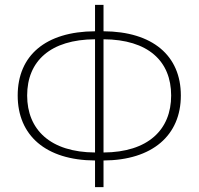

<svg xmlns="http://www.w3.org/2000/svg" viewBox="-20 -759 819 792"><path d="M407 -597C591 -596 686 -507 686 -365C686 -224 591 -131 407 -130ZM372 -130C188 -131 92 -224 92 -365C92 -507 188 -596 372 -597ZM407 -739H372V-630C168 -629 53 -530 53 -365C53 -201 168 -98 372 -97V13H407V-97C609 -98 726 -201 726 -365C726 -530 609 -629 407 -630Z"/></svg>

Font: Noto Sans T Chinese Thin
Style: Regular
Weight: 100
Designer: Ryoko NISHIZUKA (kana & ideographs); Paul D. Hunt (Latin, Greek & Cyrillic); Wenlong ZHANG (bopomofo); Sandoll Communica
Foundry: Adobe Systems Incorporated
Version: Version 1.000;PS 1;hotconv 1.0.78;makeotf.lib2.5.61930